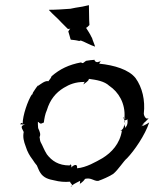

<svg xmlns="http://www.w3.org/2000/svg" viewBox="-20 -704 599 745"><path d="M59 -223 63 -227H64C64 -227 66 -226 67 -225H68C68 -255 87 -313 105 -340H106C106 -338 105 -337 103 -337C103 -337 105 -331 108 -345C114 -354 120 -364 127 -372H128V-371C137 -377 155 -392 167 -389C168 -389 167 -388 167 -388C167 -388 168 -389 168 -389C170 -393 178 -400 180 -408C212 -436 247 -453 295 -462C301 -454 308 -465 314 -468C324 -470 336 -471 347 -472V-471C346 -470 350 -462 359 -463C363 -464 370 -466 372 -468C370 -466 367 -462 366 -459L365 -457C424 -451 480 -434 506 -401C532 -365 544 -315 538 -263C538 -257 543 -246 549 -244C551 -244 554 -244 555 -245L556 -244C553 -242 539 -225 540 -229C540 -229 533 -219 528 -213C535 -219 546 -229 541 -224C531 -214 530 -213 540 -218C546 -221 555 -226 559 -229C543 -180 501 -119 473 -90C460 -80 439 -45 419 -29C401 -18 381 -9 361 -2C343 -1 334 -16 310 -10C302 3 288 10 289 10V11L288 10L290 9L291 -3C291 -3 291 -2 290 -2C283 2 269 8 260 15C260 13 258 10 254 6C253 5 252 2 252 1C231 3 210 1 191 -4C169 -8 149 -14 137 -33C131 -41 127 -54 123 -62C117 -69 112 -76 107 -84C96 -98 86 -115 80 -135C72 -156 68 -172 72 -192C72 -191 71 -194 71 -194C61 -212 61 -216 77 -221H67C56 -222 56 -222 59 -223ZM170 -665C184 -649 204 -633 219 -616L243 -592C246 -591 250 -592 253 -593C250 -591 247 -585 245 -582C249 -571 251 -560 254 -551L255 -550C265 -549 276 -548 287 -545C288 -545 293 -546 293 -547C312 -540 330 -529 349 -523C346 -534 340 -546 337 -557L335 -560C330 -572 320 -586 314 -596C318 -597 324 -604 327 -607C325 -633 326 -660 325 -683V-684C309 -680 290 -676 273 -674L253 -670C226 -668 196 -666 170 -666ZM127 -232C127 -224 127 -215 128 -207C135 -192 139 -182 133 -171H134V-170C135 -164 135 -158 138 -152C145 -140 151 -122 162 -105C181 -80 207 -62 250 -62C250 -63 253 -65 254 -66C255 -67 259 -60 256 -54C257 -54 257 -55 257 -55C272 -69 281 -66 279 -51C315 -54 352 -76 377 -90C413 -112 445 -146 453 -197H446C447 -197 456 -199 460 -211C461 -214 462 -219 462 -221H463C463 -219 463 -216 465 -214C467 -212 462 -203 468 -211L469 -213H470C471 -215 475 -221 475 -231C474 -234 475 -238 475 -241L469 -238C466 -238 464 -237 463 -236C462 -239 462 -241 462 -242L463 -248C461 -248 458 -247 457 -248L462 -242L463 -244H466V-245C466 -247 464 -248 463 -248C467 -303 440 -347 404 -371C385 -389 355 -394 325 -398C324 -389 310 -382 303 -376C304 -378 307 -383 308 -386C308 -386 308 -387 308 -387C307 -387 306 -386 306 -386C273 -386 250 -377 227 -363C196 -344 174 -317 162 -277C155 -262 152 -244 150 -228H149C148 -228 147 -228 146 -227C136 -221 133 -227 130 -230C128 -230 127 -231 127 -232ZM308 -388C308 -391 307 -389 308 -388ZM255 20C254 20 255 21 255 21C257 19 260 18 260 15C258 17 256 18 255 20ZM463 -236C460 -233 465 -228 467 -224C465 -227 464 -232 463 -236ZM467 -224C468 -223 468 -222 468 -221C468 -221 468 -223 467 -222Z"/></svg>

Font: Charger Mayhem
Style: Obl
Weight: 400
Designer: Jasper
Foundry: Cannot Into Space Fonts
Version: Version 0.98